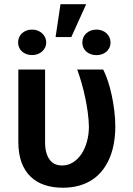

<svg xmlns="http://www.w3.org/2000/svg" viewBox="-20 -872 627 902"><path d="M191.8 -545.5V-204.5Q191.8 -173.7 198.3 -152.5Q204.9 -131.4 215.9 -118.4Q226.9 -105.5 241.3 -100Q255.7 -94.5 271.3 -94.5Q300.1 -94.5 323.5 -109.6Q346.9 -124.6 363.5 -149.9Q380 -175.1 388.8 -208.1Q397.7 -241.1 397.7 -277Q397 -308.9 392.4 -343.4Q387.8 -377.8 380.5 -412.6Q373.2 -447.4 363.5 -481.4Q353.7 -515.3 342.7 -545.5H464.8Q476.2 -523.1 486.5 -492.5Q496.8 -462 504.4 -426.7Q512.1 -391.3 516.9 -353.2Q521.7 -315 521.7 -277Q521.7 -237.9 515.4 -201.3Q509.2 -164.8 496.3 -132.8Q483.3 -100.9 463.4 -74.6Q443.5 -48.3 416.2 -29.5Q388.8 -10.7 353.7 -0.4Q318.5 9.9 275.2 9.9Q228.3 9.9 189.8 -2.8Q151.3 -15.6 123.8 -42.1Q96.2 -68.5 81.1 -109.2Q66.1 -149.9 66.1 -206V-545.5ZM264.2 -852.3H384.9L315 -697.8H241.1ZM366.8 -671.9Q366.8 -684.7 371.4 -695.8Q376.1 -707 384.9 -715.2Q393.8 -723.4 406.1 -728.2Q418.3 -733 433.2 -733Q447.8 -733 459.7 -728.3Q471.6 -723.7 480.5 -715.6Q489.3 -707.4 494.3 -696.2Q499.3 -685 499.3 -671.9Q499.3 -659.4 494.3 -648.6Q489.3 -637.8 480.5 -629.8Q471.6 -621.8 459.7 -617.4Q447.8 -612.9 433.2 -612.9Q418.3 -612.9 406.1 -617.5Q393.8 -622.2 384.9 -630.1Q376.1 -638.1 371.4 -649Q366.8 -659.8 366.8 -671.9ZM65 -672.6Q65 -685 69.6 -696Q74.2 -707 82.7 -715.2Q91.3 -723.4 103.5 -728.2Q115.8 -733 130.7 -733Q145.2 -733 157.3 -728.2Q169.4 -723.4 178.3 -715.2Q187.1 -707 192.1 -696Q197.1 -685 197.1 -672.6Q197.1 -660.2 192.1 -649.3Q187.1 -638.5 178.3 -630.5Q169.4 -622.5 157.3 -617.9Q145.2 -613.3 130.7 -613.3Q116.1 -613.3 103.9 -617.9Q91.6 -622.5 82.9 -630.5Q74.2 -638.5 69.6 -649.3Q65 -660.2 65 -672.6Z"/></svg>

Font: Interop SemBd
Style: Regular
Weight: 600
Designer: Rasmus Andersson, Google, Jang Haemin
Foundry: jhaemin
Version: Version 1.008